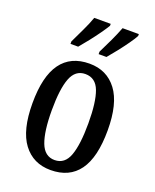

<svg xmlns="http://www.w3.org/2000/svg" viewBox="-144 -849 763 943"><g transform="rotate(20 237.5 -378.0)"><path d="M236 10Q145 10 93 -59Q41 -128 41 -269Q41 -409 91 -478Q141 -547 239 -547Q330 -547 382 -478Q434 -409 434 -269Q434 -128 384 -59Q334 10 236 10ZM238 -43Q291 -43 312 -100.5Q333 -158 333 -269Q333 -380 312 -436Q291 -492 237 -492Q185 -492 163.5 -436Q142 -380 142 -269Q142 -158 164 -100.5Q186 -43 238 -43ZM264 -619Q283 -657 300.5 -694.5Q318 -732 331 -766H416V-756Q407 -739 387.5 -711.5Q368 -684 345.5 -655.5Q323 -627 305 -606H264ZM117 -619Q135 -657 153 -694.5Q171 -732 183 -766H269V-756Q259 -739 239.5 -711.5Q220 -684 197.5 -655.5Q175 -627 157 -606H117Z"/></g></svg>

Font: Noto Serif Tamil ExtraCondensed Medium
Style: Regular
Weight: 500
Width: 2
Designer: Indian Type Foundry, Tom Grace, and the Monotype Design Team
Foundry: Monotype Imaging Inc.
Version: Version 2.004; ttfautohint (v1.8.4.7-5d5b)